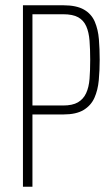

<svg xmlns="http://www.w3.org/2000/svg" viewBox="-20 -708 424 728"><path d="M67 0V-688H220Q270 -688 298.5 -671.5Q327 -655 339.5 -625.5Q352 -596 355 -559Q358 -522 358 -481Q358 -441 354.5 -403.5Q351 -366 338 -337Q325 -308 297 -291Q269 -274 220 -274H103V0ZM103 -308H219Q255 -308 275.5 -320Q296 -332 306.5 -354.5Q317 -377 319.5 -409Q322 -441 322 -481Q322 -521 319.5 -553.5Q317 -586 307 -608.5Q297 -631 276.5 -642.5Q256 -654 219 -654H103Z"/></svg>

Font: Saira ExtraCondensed Thin
Style: Regular
Weight: 250
Width: 2
Designer: Hector Gatti with collaboration of the Omnibus-Type team
Foundry: Omnibus-Type
Version: Version 1.101